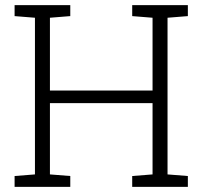

<svg xmlns="http://www.w3.org/2000/svg" viewBox="-20 -731 791 751"><path d="M175.3 -327.6V-48.8L254.9 -42.5V0H37.1V-42.5L116.7 -48.8V-661.6L37.1 -668V-710.9H254.9V-668L175.3 -661.6V-377H576.7V-661.6L497.1 -668V-710.9H714.8V-668L635.3 -661.6V-48.8L714.8 -42.5V0H497.1V-42.5L576.7 -48.8V-327.6Z"/></svg>

Font: Suwannaphum Light
Style: Regular
Weight: 300
Designer: Danh Hong
Version: Version 8.002; ttfautohint (v1.8.3)